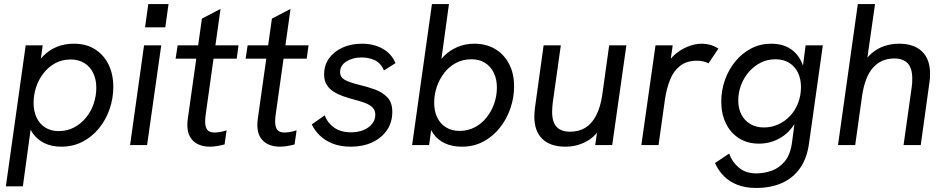

<svg xmlns="http://www.w3.org/2000/svg" viewBox="-20 -717 4672 949"><path d="M9 204 107 -493H191L171 -346L145 -367Q164 -410 193.5 -440Q223 -470 261 -485.5Q299 -501 345 -501Q406 -501 449.5 -473.5Q493 -446 516.5 -398Q540 -350 540 -288Q540 -230 521.5 -177Q503 -124 468.5 -82Q434 -40 387 -16Q340 8 283 8Q235 8 199.5 -9.5Q164 -27 142.5 -57.5Q121 -88 115 -126L141 -147L93 204ZM270 -69Q312 -69 346 -87Q380 -105 405 -135.5Q430 -166 443 -204.5Q456 -243 456 -283Q456 -325 440.5 -356.5Q425 -388 396.5 -405.5Q368 -423 329 -423Q287 -423 253 -404.5Q219 -386 195 -355Q171 -324 158.5 -286Q146 -248 146 -208Q146 -167 161 -135.5Q176 -104 204 -86.5Q232 -69 270 -69Z M623 0 692 -493H777L707 0ZM697 -582 713 -697H813L797 -582Z M1017 8Q985 8 960 -3.5Q935 -15 920.5 -38.5Q906 -62 906 -99Q906 -106 906.5 -113.5Q907 -121 908 -128L978 -625L1070 -673L996 -146Q995 -139 994.5 -131.5Q994 -124 994 -116Q994 -89 1004.5 -75.5Q1015 -62 1040 -62Q1052 -62 1067.5 -64.5Q1083 -67 1100 -73L1090 -3Q1071 2 1052 5Q1033 8 1017 8ZM848 -427 858 -493H1159L1150 -427Z M1363 8Q1331 8 1306 -3.5Q1281 -15 1266.5 -38.5Q1252 -62 1252 -99Q1252 -106 1252.5 -113.5Q1253 -121 1254 -128L1324 -625L1416 -673L1342 -146Q1341 -139 1340.5 -131.5Q1340 -124 1340 -116Q1340 -89 1350.5 -75.5Q1361 -62 1386 -62Q1398 -62 1413.5 -64.5Q1429 -67 1446 -73L1436 -3Q1417 2 1398 5Q1379 8 1363 8ZM1194 -427 1204 -493H1505L1496 -427Z M1714 8Q1662 8 1623.5 -7.5Q1585 -23 1559.5 -48.5Q1534 -74 1521 -102L1585 -147Q1599 -109 1632 -86Q1665 -63 1715 -63Q1748 -63 1775 -73.5Q1802 -84 1818.5 -104Q1835 -124 1835 -150Q1835 -171 1822.5 -184.5Q1810 -198 1786 -207.5Q1762 -217 1726 -226Q1700 -233 1674.5 -242Q1649 -251 1628 -264.5Q1607 -278 1594.5 -298.5Q1582 -319 1582 -349Q1582 -394 1606 -428Q1630 -462 1672.5 -481.5Q1715 -501 1770 -501Q1827 -501 1871 -476.5Q1915 -452 1935 -405L1878 -369Q1863 -404 1834 -418.5Q1805 -433 1767 -433Q1724 -433 1692.5 -413.5Q1661 -394 1661 -360Q1661 -336 1683 -323Q1705 -310 1754 -298Q1793 -289 1831 -275.5Q1869 -262 1894 -236.5Q1919 -211 1919 -164Q1919 -112 1892.5 -73.5Q1866 -35 1820 -13.5Q1774 8 1714 8Z M2263 8Q2215 8 2179.5 -8.5Q2144 -25 2122 -56Q2100 -87 2093 -130L2121 -147L2101 0H2017L2115 -697H2199L2151 -346L2129 -371Q2145 -410 2173.5 -439Q2202 -468 2240.5 -484.5Q2279 -501 2325 -501Q2382 -501 2426 -475.5Q2470 -450 2495.5 -402.5Q2521 -355 2521 -290Q2521 -235 2503 -182Q2485 -129 2451 -86Q2417 -43 2369.5 -17.5Q2322 8 2263 8ZM2251 -70Q2293 -70 2327 -88Q2361 -106 2385.5 -137Q2410 -168 2423 -206Q2436 -244 2436 -284Q2436 -326 2420.5 -357.5Q2405 -389 2377 -406.5Q2349 -424 2310 -424Q2268 -424 2234 -406Q2200 -388 2176 -357Q2152 -326 2139 -288Q2126 -250 2126 -209Q2126 -168 2141 -136.5Q2156 -105 2184.5 -87.5Q2213 -70 2251 -70Z M2774 8Q2701 8 2661 -30Q2621 -68 2621 -141Q2621 -152 2622 -162Q2623 -172 2624 -183L2667 -493H2752L2712 -209Q2711 -197 2710 -187.5Q2709 -178 2709 -165Q2709 -113 2731.5 -89.5Q2754 -66 2798 -66Q2841 -66 2873 -85.5Q2905 -105 2926.5 -146Q2948 -187 2957 -250L2991 -493H3076L3006 0H2922L2937 -105L2958 -103Q2930 -47 2881.5 -19.5Q2833 8 2774 8Z M3150 0 3220 -493H3305L3286 -361L3261 -363Q3274 -407 3305.5 -438Q3337 -469 3375.5 -485Q3414 -501 3448 -501Q3470 -501 3490 -495.5Q3510 -490 3531 -477L3482 -404Q3471 -410 3455.5 -413.5Q3440 -417 3426 -417Q3374 -417 3341.5 -391.5Q3309 -366 3292 -323Q3275 -280 3267 -228L3235 0Z M3717 212Q3665 212 3625 196.5Q3585 181 3557.5 153Q3530 125 3514 89L3584 42Q3599 84 3632.5 112Q3666 140 3718 140Q3756 140 3793.5 127Q3831 114 3859 80.5Q3887 47 3895 -15L3912 -144L3923 -133Q3892 -69 3841.5 -38Q3791 -7 3731 -7Q3674 -7 3632 -34Q3590 -61 3567.5 -108Q3545 -155 3545 -214Q3545 -271 3563.5 -322.5Q3582 -374 3615 -414Q3648 -454 3693 -477.5Q3738 -501 3791 -501Q3859 -501 3900.5 -465.5Q3942 -430 3954 -373L3945 -364L3962 -493H4047L3979 -10Q3969 65 3934.5 114Q3900 163 3845 187.5Q3790 212 3717 212ZM3756 -87Q3794 -87 3827.5 -102.5Q3861 -118 3886 -145Q3911 -172 3925 -208.5Q3939 -245 3939 -287Q3939 -327 3924 -358Q3909 -389 3880.5 -406.5Q3852 -424 3813 -424Q3773 -424 3739.5 -407Q3706 -390 3681 -361Q3656 -332 3642.5 -295.5Q3629 -259 3629 -220Q3629 -181 3644.5 -151Q3660 -121 3688.5 -104Q3717 -87 3756 -87Z M4122 0 4220 -697H4305L4261 -388L4240 -390Q4259 -428 4287 -452.5Q4315 -477 4350 -489Q4385 -501 4424 -501Q4497 -501 4537 -463Q4577 -425 4577 -352Q4577 -341 4576.5 -331Q4576 -321 4574 -310L4531 0H4446L4486 -284Q4488 -296 4488.5 -306Q4489 -316 4489 -329Q4489 -380 4466.5 -404Q4444 -428 4400 -428Q4336 -428 4295.5 -383Q4255 -338 4241 -243L4207 0Z"/></svg>

Font: Hanken Grotesk
Style: Italic
Weight: 400
Italic angle: -8°
Designer: Alfredo Marco Pradil
Foundry: Hanken Design Co.
Version: Version 3.013